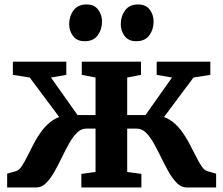

<svg xmlns="http://www.w3.org/2000/svg" viewBox="-20 -828 986 848"><path d="M11.6 0V-61L50.5 -72.1Q64.3 -76 76.6 -94.7Q88.9 -113.5 102.2 -140.6Q115.5 -167.7 131.3 -197.4Q147.2 -227.1 167.5 -253.7Q187.9 -280.3 214.3 -297.7Q240.6 -315.1 275.1 -316.8L282.5 -256.2L111.2 -485.6L36.8 -497.3V-555.7H272.9V-497.3L205.1 -485.6L322.4 -319.8H402V-485.6L341.1 -497.3V-555.7H602.7V-497.3L541.8 -485.6V-319.8H622.5L739.7 -485.6L671.9 -497.3V-555.7H909V-497.3L834.6 -485.6L663.4 -256.2L670.7 -316.8Q705.2 -315.1 731.6 -297.7Q757.9 -280.3 778.3 -253.7Q798.6 -227.1 814.5 -197.4Q830.5 -167.7 843.9 -140.6Q857.2 -113.5 869.7 -94.7Q882.2 -76 895.6 -72.1L934.5 -61V0H804.7Q781.5 0 762.2 -18.7Q742.9 -37.4 725.9 -67.1Q709 -96.8 693 -129.9Q676.9 -163.1 660.5 -192.8Q644 -222.5 625.5 -241.2Q606.9 -259.9 584.7 -259.9H541.8V-68.6L604.5 -59.9V0H339.3V-59.9L402 -68.6V-259.9H360.1Q337.9 -259.9 319.4 -241.2Q300.8 -222.5 284.4 -192.8Q267.9 -163.1 251.9 -129.9Q235.8 -96.8 218.9 -67.1Q201.9 -37.4 182.8 -18.7Q163.7 0 140.1 0ZM353.3 -646Q320 -646 302.8 -668.8Q285.5 -691.5 285.5 -720.8Q285.5 -756.3 304.8 -782.3Q324 -808.3 361.8 -808.3H362.8Q396.2 -808.3 413.4 -785.6Q430.6 -762.8 430.6 -733.5Q430.6 -698 411.6 -672Q392.6 -646 354.3 -646ZM581.2 -646Q547.8 -646 530.6 -668.8Q513.4 -691.5 513.4 -720.8Q513.4 -756.3 532.6 -782.3Q551.8 -808.3 589.6 -808.3H590.6Q624.1 -808.3 641.2 -785.6Q658.4 -762.8 658.4 -733.5Q658.4 -698 639.4 -672Q620.5 -646 582.2 -646Z"/></svg>

Font: Merriweather Light
Style: Regular
Weight: 300
Designer: Eben Sorkin
Foundry: Eben Sorkin
Version: Version 2.100